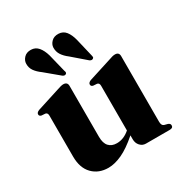

<svg xmlns="http://www.w3.org/2000/svg" viewBox="-167 -837 935 978"><g transform="rotate(-30 300.5 -348.5)"><path d="M63.5 -129V-369.5Q63.5 -386 51 -388.5L29 -390Q16.5 -392.5 16.5 -403.5Q16.5 -414.5 33.5 -421L165 -463Q192 -472.5 203.5 -472.5Q228 -472.5 228 -449V-149.5Q228 -112 244.8 -93.8Q261.5 -75.5 291.5 -75.5Q332 -75.5 367.5 -106.5V-369.5Q367.5 -386 355 -388.5L333 -390Q320.5 -392.5 320.5 -403.5Q320.5 -414.5 337 -421L469 -463Q483 -468 491.5 -470.2Q500 -472.5 508 -472.5Q531.5 -472.5 531.5 -449V-63.5Q531.5 -40 545.5 -36L564.5 -31Q578 -26.5 578 -15.5Q578 0 558 0H418Q398 0 384.2 -15.2Q370.5 -30.5 370.5 -53V-76Q316 -28.5 272.5 -8.5Q229 11.5 192 11.5Q135 11.5 99.2 -25Q63.5 -61.5 63.5 -129ZM378 -633 403 -527.5Q404.5 -522 404.8 -517.5Q405 -513 400.5 -510Q392.5 -503.5 380.5 -511.5L300.5 -580.5Q278 -597.5 265.8 -616.2Q253.5 -635 254 -659Q254.5 -677.5 269.8 -693Q285 -708.5 311.5 -707.5Q338 -706.5 353.8 -686.5Q369.5 -666.5 378 -633ZM217.5 -634.5 243.5 -529Q249 -516.5 242.5 -511.5Q234.5 -504.5 222.5 -512.5L141.5 -580Q118.5 -596.5 105.5 -614.8Q92.5 -633 93 -657Q93 -675.5 107.8 -691.5Q122.5 -707.5 149 -707Q175 -706.5 191.5 -687Q208 -667.5 217.5 -634.5Z"/></g></svg>

Font: Fraunces 72pt S000
Style: Bold
Weight: 700
Version: Version 1.000; ttfautohint (v1.8.3)